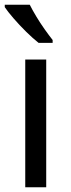

<svg xmlns="http://www.w3.org/2000/svg" viewBox="-21 -786 299 806"><path d="M173 0H85V-536H173ZM104 -766Q115 -744 131.5 -716.5Q148 -689 166.5 -663Q185 -637 200 -618V-606H141Q118 -624 89 -652.5Q60 -681 35.5 -709.5Q11 -738 -1 -756V-766Z"/></svg>

Font: Noto Sans PhagsPa
Style: Regular
Weight: 400
Designer: Monotype Design Team
Foundry: Monotype Imaging Inc.
Version: Version 2.004; ttfautohint (v1.8.4.7-5d5b)